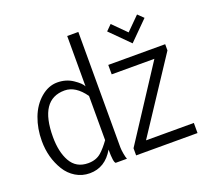

<svg xmlns="http://www.w3.org/2000/svg" viewBox="-127 -890 1115 1046"><g transform="rotate(-20 430.5 -367.5)"><path d="M575.2 -688.5 606.9 -720.2 683.6 -643.6 759.8 -719.7 792 -688.5 683.6 -580.1ZM492.7 0V-41.5L766.1 -460.4H518.6V-515.1H848.6V-479L571.3 -58.6H848.6V0ZM362.3 -81.1Q312.5 5.4 223.6 5.4Q179.2 5.4 142.6 -16.8Q106 -39.1 83.5 -75.7Q36.6 -152.3 36.6 -249Q36.6 -320.8 59.8 -382.3Q83 -443.8 127.9 -482.2Q172.9 -520.5 223.9 -520.5Q274.9 -520.5 314 -494.1Q353 -467.8 362.3 -447.8V-739.7H426.8V-71.3Q426.8 -56.6 430.9 -33Q435.1 -9.3 439.5 0H374.5Q362.3 -5.9 362.3 -81.1ZM101.1 -249Q101.1 -162.6 131.8 -107.4Q164.1 -49.3 233.9 -49.3Q280.3 -49.3 310.1 -75.7Q334 -96.7 362.3 -135.7V-392.1Q310.5 -465.8 246.6 -465.8Q101.1 -465.8 101.1 -249Z"/></g></svg>

Font: News Cycle
Style: Regular
Weight: 500
Version: Version 0.5.2